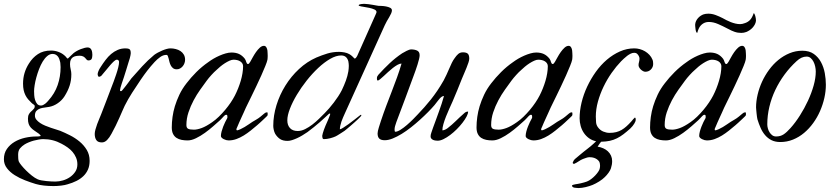

<svg xmlns="http://www.w3.org/2000/svg" viewBox="-70 -727 4331 994"><path d="M106.4 -254.9Q106.4 -247.1 107.2 -234.4Q107.9 -221.7 111.6 -209.7Q115.2 -197.8 122.3 -189.2Q129.4 -180.7 142.1 -180.7Q147.5 -180.7 153.1 -183.3Q158.7 -186 163.8 -189.9Q168.9 -193.8 173.1 -198.2Q177.2 -202.6 180.2 -206.1Q213.4 -242.7 228.5 -286.6Q243.7 -330.6 243.7 -379.4Q243.7 -380.9 243.4 -384.5Q243.2 -388.2 242.9 -392.1Q242.7 -396 242.4 -399.7Q242.2 -403.3 241.7 -404.8Q239.7 -413.1 237.1 -420.9Q234.4 -428.7 229.7 -434.6Q225.1 -440.4 218.3 -444.1Q211.4 -447.8 202.1 -447.8Q187.5 -447.8 174.6 -436.8Q161.6 -425.8 151.1 -408.4Q140.6 -391.1 132.3 -369.4Q124 -347.7 118.2 -326.4Q112.3 -305.2 109.4 -286.1Q106.4 -267.1 106.4 -254.9ZM23.9 73.7Q23.9 82 24.4 92.3Q24.9 102.5 27.3 108.9Q30.8 116.7 41.3 129.6Q51.8 142.6 65.7 156.2Q79.6 169.9 95.2 182.4Q110.8 194.8 125 201.2Q132.3 204.6 144.5 206.8Q156.7 209 170.2 210.4Q183.6 211.9 196.3 212.4Q209 212.9 217.3 212.9Q235.8 212.9 255.9 207Q275.9 201.2 292.5 189.7Q309.1 178.2 319.8 161.9Q330.6 145.5 330.6 124Q330.6 105 323.7 88.9Q316.9 72.8 305.7 59.6Q294.4 46.4 279.5 35.9Q264.6 25.4 248.5 17.1Q204.6 -6.8 153.8 -6.8Q143.6 -6.8 130.4 -4.6Q117.2 -2.4 104 1.2Q90.8 4.9 78.6 10Q66.4 15.1 57.6 20.5Q43.5 29.3 33.7 41Q23.9 52.7 23.9 73.7ZM-49.8 97.2Q-49.8 66.4 -34.4 44.2Q-19 22 5.1 7.6Q29.3 -6.8 59.3 -13.7Q89.4 -20.5 119.1 -20.5Q126 -20.5 130.6 -20.8Q135.3 -21 140.6 -22.9Q140.6 -25.4 137.2 -29.1Q133.8 -32.7 131.3 -34.7Q118.2 -43.9 107.7 -51Q97.2 -58.1 89.8 -66.2Q82.5 -74.2 78.6 -85Q74.7 -95.7 74.7 -112.3Q74.7 -118.7 75.9 -125.2Q77.1 -131.8 79.6 -135.3Q83 -142.1 88.1 -147Q93.3 -151.9 98.1 -156.2Q103 -160.6 106.4 -165.3Q109.9 -169.9 109.9 -177.2Q109.9 -182.6 103.8 -186.3Q97.7 -189.9 93.3 -194.3Q83.5 -203.6 75.4 -213.1Q67.4 -222.7 61.5 -234.4Q55.7 -246.1 52.5 -260.5Q49.3 -274.9 49.3 -293.9Q49.3 -323.2 57.1 -349.1Q64.9 -375 79.6 -397.9Q98.6 -428.7 126.5 -447Q154.3 -465.3 194.3 -465.3Q213.4 -465.3 231.7 -458.7Q250 -452.1 262.7 -440.9Q269.5 -435.5 272.2 -431.4Q274.9 -427.2 280.8 -423.3Q289.6 -430.7 296.1 -438Q302.7 -445.3 311 -452.1Q318.4 -458 328.1 -463.4Q337.9 -468.8 348.1 -472.7Q358.4 -476.6 367.7 -479Q377 -481.4 383.8 -481.4Q391.6 -481.4 396.5 -477.5Q401.4 -473.6 403.8 -468Q406.2 -462.4 407.2 -455.6Q408.2 -448.7 408.2 -442.9Q408.2 -437.5 407.2 -431.4Q406.2 -425.3 403.8 -420.9Q398.4 -414.1 387.2 -414.1Q381.3 -414.1 377 -419.9Q370.1 -429.7 362.1 -434.1Q354 -438.5 343.3 -438.5Q332.5 -438.5 323.2 -436.8Q314 -435.1 307.1 -430.4Q300.3 -425.8 296.4 -417.5Q292.5 -409.2 292.5 -395.5Q292.5 -381.8 295.9 -368.2Q299.3 -354.5 299.3 -342.8Q299.3 -326.2 297.1 -311.8Q294.9 -297.4 290.5 -283.7Q286.1 -270 279.5 -256.3Q272.9 -242.7 263.7 -228Q250.5 -207.5 229.5 -192.9Q208.5 -178.2 185.1 -173.8Q174.3 -171.4 161.4 -170.2Q148.4 -168.9 137.2 -165Q126 -161.1 118.4 -152.8Q110.8 -144.5 110.8 -128.4Q110.8 -116.7 118.4 -107.4Q126 -98.1 137.7 -90.3Q149.4 -82.5 164.1 -76.4Q178.7 -70.3 193.4 -65.4Q208 -60.5 220.7 -56.6Q233.4 -52.7 241.7 -49.8Q265.6 -40 292.2 -26.6Q318.8 -13.2 341.6 5.6Q364.3 24.4 379.2 49.1Q394 73.7 394 105.5Q394 130.9 385.5 150.4Q377 169.9 361.8 184.6Q346.7 199.2 325.7 209.7Q304.7 220.2 279.8 227.1Q266.6 231.4 246.3 233.9Q226.1 236.3 207 236.3Q180.7 236.3 157.2 233.6Q133.8 231 115.2 225.6Q88.9 217.8 59.8 206.5Q30.8 195.3 6.3 179.9Q-18.1 164.6 -33.9 144Q-49.8 123.5 -49.8 97.2Z M420.4 -33.7Q420.4 -43 424.1 -56.6Q427.7 -70.3 433.1 -84.7Q438.5 -99.1 444.3 -112.8Q450.2 -126.5 454.1 -136.7Q467.3 -171.4 480.7 -205.6Q494.1 -239.7 505.9 -272Q511.7 -286.6 518.6 -305.2Q525.4 -323.7 531.7 -342.5Q538.1 -361.3 542.2 -378.2Q546.4 -395 546.4 -406.2Q546.4 -410.6 543.7 -414.3Q541 -418 535.2 -418Q528.8 -418 519.8 -409.7Q510.7 -401.4 500.5 -389.6Q490.2 -377.9 480 -365Q469.7 -352.1 460.9 -342.3Q456.5 -335.4 451.4 -332.5Q446.3 -329.6 443.4 -329.6Q438.5 -329.6 437 -335.2Q435.5 -340.8 435.5 -342.8Q435.5 -348.6 439.7 -359.1Q443.8 -369.6 451.7 -380.9Q463.4 -399.4 476.6 -416.7Q489.7 -434.1 505.1 -447.3Q520.5 -460.4 539.1 -468.5Q557.6 -476.6 580.1 -476.6Q593.3 -476.6 600.1 -472.4Q606.9 -468.3 606.9 -451.2Q606.9 -447.8 605.5 -440.7Q604 -433.6 602.1 -425.8Q599.6 -418.9 594.7 -402.3Q589.8 -385.7 583.7 -366.2Q577.6 -346.7 571.5 -327.4Q565.4 -308.1 560.5 -294.9Q556.6 -283.7 554 -273.9Q551.3 -264.2 551.3 -260.3Q551.3 -256.8 553.2 -255.9Q555.2 -254.9 556.2 -254.9Q558.6 -254.9 563.2 -259.8Q567.9 -264.6 572.3 -271Q577.1 -276.9 582.8 -284.2Q588.4 -291.5 593.5 -298.3Q598.6 -305.2 602.8 -311Q606.9 -316.9 609.4 -320.3Q637.7 -352.5 666.3 -383.8Q694.8 -415 728.5 -442.9Q736.3 -448.7 747.1 -454.6Q757.8 -460.4 769.3 -465.3Q780.8 -470.2 792.2 -473.4Q803.7 -476.6 812.5 -476.6Q826.2 -476.6 839.8 -473.1Q853.5 -469.7 864.3 -462.6Q875 -455.6 881.6 -444.3Q888.2 -433.1 888.2 -417.5Q888.2 -408.7 885 -399.9Q881.8 -391.1 876 -384Q870.1 -377 862.3 -372.6Q854.5 -368.2 845.2 -368.2Q833.5 -368.2 826.2 -373.8Q818.8 -379.4 814.5 -387.7Q810.1 -396 807.6 -405.5Q805.2 -415 803.2 -423.3Q801.3 -431.6 798.8 -437.3Q796.4 -442.9 792 -442.9Q774.9 -442.9 759.3 -431.6Q743.7 -420.4 730.5 -406.2Q709.5 -383.3 692.9 -361.8Q676.3 -340.3 658.7 -314.5Q636.2 -281.7 614.3 -247.3Q592.3 -212.9 575.7 -179.7Q570.8 -169.4 563.7 -153.1Q556.6 -136.7 547.9 -116.9Q539.1 -97.2 528.8 -75.9Q518.6 -54.7 507.3 -34.7Q496.6 -14.6 484.4 -2.2Q472.2 10.3 457.5 10.3Q436.5 10.3 428.5 -2Q420.4 -14.2 420.4 -33.7Z M1000 -309.1Q984.9 -288.6 966.6 -262.9Q948.2 -237.3 932.4 -207.5Q916.5 -177.7 905.8 -145.5Q895 -113.3 895 -79.6Q895 -64.9 904.1 -60.3Q913.1 -55.7 934.1 -55.7Q950.7 -55.7 974.1 -64.2Q997.6 -72.8 1028.8 -94.7Q1045.9 -106.4 1063 -123Q1080.1 -139.6 1095.7 -158.2Q1111.3 -176.8 1124.3 -196Q1137.2 -215.3 1146 -232.4Q1154.8 -249.5 1162.6 -269Q1170.4 -288.6 1176.3 -308.3Q1182.1 -328.1 1185.3 -347.7Q1188.5 -367.2 1188.5 -384.3Q1188.5 -392.1 1184.6 -398.4Q1180.7 -404.8 1173.8 -409.2Q1167 -413.6 1158 -415.8Q1148.9 -418 1139.2 -418Q1129.9 -418 1117.9 -412.6Q1106 -407.2 1093.5 -399.2Q1081.1 -391.1 1069.8 -381.8Q1058.6 -372.6 1050.8 -364.7Q1044.9 -359.9 1038.1 -353Q1031.2 -346.2 1024.4 -338.6Q1017.6 -331.1 1011.2 -323.5Q1004.9 -315.9 1000 -309.1ZM1296.4 -489.7Q1304.2 -489.7 1308.8 -482.2Q1313.5 -474.6 1314.5 -465.3Q1314.9 -458.5 1315.4 -451.2Q1315.9 -443.8 1315.9 -437.5Q1315.9 -431.2 1315.4 -425.8Q1314.9 -420.4 1314.5 -417.5Q1312.5 -407.2 1303.7 -385.5Q1294.9 -363.8 1283 -336.9Q1271 -310.1 1257.3 -281.5Q1243.7 -252.9 1231.9 -228.8Q1220.2 -204.6 1211.9 -188Q1203.6 -171.4 1202.6 -168.9Q1197.8 -157.7 1191.9 -144.8Q1186 -131.8 1179.9 -118.7Q1173.8 -105.5 1168.2 -92.8Q1162.6 -80.1 1158.2 -69.3Q1155.8 -65.4 1154.8 -62Q1153.8 -58.6 1153.8 -56.6Q1153.8 -52.2 1158.2 -52.2Q1160.6 -52.2 1164.6 -54Q1168.5 -55.7 1174.8 -58.1Q1196.8 -68.4 1217 -82.8Q1237.3 -97.2 1255.9 -107.4Q1268.1 -114.3 1278.6 -123Q1289.1 -131.8 1297.4 -138.7Q1299.8 -141.1 1303.7 -143.3Q1307.6 -145.5 1314.5 -145.5Q1314.9 -143.1 1315.4 -140.9Q1315.9 -138.7 1315.9 -136.7Q1315.9 -134.8 1315.4 -132.6Q1314.9 -130.4 1314.5 -128.4Q1314.5 -127.9 1308.3 -122.1Q1302.2 -116.2 1293.7 -108.2Q1285.2 -100.1 1276.1 -91.8Q1267.1 -83.5 1261.2 -78.6Q1245.1 -64.9 1227.8 -51Q1210.4 -37.1 1191.9 -25.6Q1173.3 -14.2 1153.8 -7.1Q1134.3 0 1113.3 0Q1107.9 0 1101.3 -1.7Q1094.7 -3.4 1088.4 -6.6Q1082 -9.8 1077.9 -13.9Q1073.7 -18.1 1073.7 -22.9Q1073.7 -33.2 1077.1 -46.1Q1080.6 -59.1 1085.4 -71.5Q1090.3 -84 1095.5 -94.5Q1100.6 -105 1104 -110.8Q1107.4 -115.7 1107.4 -120.6Q1107.4 -124.5 1106.7 -128.7Q1106 -132.8 1101.6 -132.8Q1097.7 -132.8 1094.7 -130.6Q1091.8 -128.4 1089.4 -126Q1084 -120.1 1078.9 -114.7Q1073.7 -109.4 1068.4 -104Q1054.2 -91.3 1033.9 -73.5Q1013.7 -55.7 991 -39.3Q968.3 -22.9 944.8 -11.5Q921.4 0 901.4 0Q884.8 0 869.9 -2.9Q855 -5.9 843.8 -13.2Q832.5 -20.5 825.9 -33.7Q819.3 -46.9 819.3 -67.4Q819.3 -93.3 823.2 -121.6Q827.1 -149.9 835.4 -177.2Q844.2 -206.1 858.6 -236.6Q873 -267.1 896 -296.4Q918 -325.2 946.5 -353.8Q975.1 -382.3 1008.3 -405.3Q1020 -414.1 1034.9 -422.9Q1049.8 -431.6 1065.9 -438.7Q1082 -445.8 1098.1 -450.4Q1114.3 -455.1 1128.4 -455.1Q1150.9 -455.1 1167.5 -447.5Q1184.1 -439.9 1197.8 -422.4Q1200.2 -418.9 1202.1 -414.1Q1204.1 -409.2 1205.1 -405.3Q1206.5 -401.4 1208.5 -398.4Q1210.4 -395.5 1214.4 -395.5Q1216.8 -395.5 1220 -399.2Q1223.1 -402.8 1225.6 -407.2Q1231 -416.5 1238.5 -430.4Q1246.1 -444.3 1255.4 -457.5Q1264.6 -470.7 1275.1 -480.2Q1285.6 -489.7 1296.4 -489.7Z M1417.5 -104Q1417.5 -78.6 1431.4 -63.7Q1445.3 -48.8 1471.2 -48.8Q1490.2 -48.8 1509.8 -58.6Q1529.3 -68.4 1547.6 -82.5Q1565.9 -96.7 1582 -112.5Q1598.1 -128.4 1610.8 -141.1Q1622.1 -152.3 1634.3 -166.5Q1646.5 -180.7 1658.2 -196Q1669.9 -211.4 1680.7 -227.8Q1691.4 -244.1 1699.7 -260.3Q1711.4 -284.7 1720.5 -309.3Q1729.5 -334 1733.4 -357.4Q1734.4 -365.2 1735.1 -371.8Q1735.8 -378.4 1735.8 -386.2Q1735.8 -396 1733.4 -409.7Q1725.1 -439.9 1696.3 -439.9Q1669.9 -439.9 1639.2 -422.1Q1608.4 -404.3 1577.4 -375.2Q1546.4 -346.2 1517.6 -309.8Q1488.8 -273.4 1466.6 -236.1Q1444.3 -198.7 1430.9 -164.1Q1417.5 -129.4 1417.5 -104ZM1714.8 -138.7Q1710.4 -128.9 1705.8 -118.4Q1701.2 -107.9 1697.5 -97.2Q1693.8 -86.4 1691.7 -76.2Q1689.5 -65.9 1689.5 -57.6Q1693.8 -57.6 1706.1 -65.2Q1718.3 -72.8 1733.4 -83.7Q1748.5 -94.7 1763.9 -106.7Q1779.3 -118.7 1790.5 -127.4Q1793 -129.4 1795.2 -131.1Q1797.4 -132.8 1798.3 -132.8Q1800.8 -132.8 1800.8 -129.9Q1800.8 -127.9 1795.9 -122.6Q1791 -117.2 1783 -109.6Q1774.9 -102.1 1765.1 -93.3Q1755.4 -84.5 1745.6 -76.2Q1735.8 -67.9 1727.5 -60.8Q1719.2 -53.7 1713.9 -49.8Q1710.4 -47.4 1703.9 -43.2Q1697.3 -39.1 1690.2 -34.4Q1683.1 -29.8 1676.8 -26.1Q1670.4 -22.5 1667.5 -21Q1656.2 -15.6 1639.2 -11.2Q1622.1 -6.8 1607.4 -6.8Q1601.1 -6.8 1599.6 -12.9Q1598.1 -19 1598.1 -23.4Q1598.6 -28.3 1601.1 -37.1Q1603.5 -45.9 1607.2 -55.9Q1610.8 -65.9 1615.2 -76.4Q1619.6 -86.9 1623.5 -95.2Q1625.5 -99.6 1628.2 -106Q1630.9 -112.3 1633.3 -118.7Q1635.7 -125 1637.7 -129.9Q1639.6 -134.8 1639.6 -136.7Q1639.6 -139.2 1637.2 -139.2Q1634.3 -139.2 1631.8 -136.7Q1625 -130.9 1613.3 -119.6Q1601.6 -108.4 1586.4 -95.2Q1571.3 -82 1554.4 -68.4Q1537.6 -54.7 1521.5 -43Q1508.8 -34.2 1494.9 -25.9Q1481 -17.6 1467.5 -11.5Q1454.1 -5.4 1441.7 -1.5Q1429.2 2.4 1418.9 2.4Q1394.5 2.4 1380.1 -7.1Q1365.7 -16.6 1355 -33.7Q1349.6 -43.5 1347.2 -55.2Q1344.7 -66.9 1344.7 -75.2Q1344.7 -128.4 1361.3 -182.4Q1377.9 -236.3 1407.5 -283.9Q1437 -331.5 1478 -369.6Q1519 -407.7 1567.9 -429.2Q1596.7 -441.4 1625 -450Q1653.3 -458.5 1685.1 -458.5Q1697.8 -458.5 1712.6 -455.8Q1727.5 -453.1 1738.3 -446.8Q1744.1 -443.8 1752.4 -436.8Q1760.7 -429.7 1765.6 -423.8Q1769.5 -423.8 1772.7 -427.5Q1775.9 -431.2 1778.8 -436.5L1872.6 -647Q1875 -652.8 1877.2 -657.5Q1879.4 -662.1 1879.4 -664.1Q1879.4 -672.9 1868.2 -678Q1856.9 -683.1 1842 -686.3Q1827.1 -689.5 1812.3 -691.7Q1797.4 -693.8 1790.5 -696.3Q1788.1 -696.8 1787.6 -697.5Q1787.1 -698.2 1787.1 -699.2Q1787.1 -702.1 1790.8 -703.6Q1794.4 -705.1 1799.3 -705.8Q1804.2 -706.5 1809.3 -706.8Q1814.5 -707 1817.9 -707Q1826.2 -707 1837.6 -705.3Q1849.1 -703.6 1859.9 -701.9Q1870.6 -700.2 1878.9 -698.5Q1887.2 -696.8 1889.6 -696.8Q1894 -696.8 1905.5 -696.3Q1917 -695.8 1928.7 -693.6Q1940.4 -691.4 1949.7 -686.8Q1959 -682.1 1959 -673.3Q1959 -666 1954.8 -657Q1950.7 -647.9 1944.8 -637.9Q1939 -627.9 1932.6 -617.2Q1926.3 -606.4 1921.9 -596.2Z M2159.2 -21Q2159.2 -29.8 2163.3 -40.8Q2167.5 -51.8 2171.9 -65.9Q2179.7 -86.9 2187.5 -108.2Q2195.3 -129.4 2203.1 -151.4Q2210.9 -172.4 2216.6 -190.4Q2222.2 -208.5 2228.5 -230Q2222.2 -230 2216.3 -225.8Q2210.4 -221.7 2204.6 -214.8Q2198.7 -208 2192.6 -199.7Q2186.5 -191.4 2179.7 -183.1Q2165.5 -166.5 2146 -146.7Q2126.5 -127 2104 -106.7Q2081.5 -86.4 2057.4 -67.4Q2033.2 -48.3 2009.3 -33.7Q1985.4 -19 1962.9 -10Q1940.4 -1 1921.9 -1Q1902.8 -1 1893.8 -9.3Q1884.8 -17.6 1884.8 -36.1Q1884.8 -41.5 1886.5 -49.3Q1888.2 -57.1 1890.9 -65.9Q1893.6 -74.7 1896.5 -83.7Q1899.4 -92.8 1901.9 -100.6Q1915.5 -141.6 1929.9 -179.7Q1944.3 -217.8 1958.5 -254.4Q1972.7 -291 1985.6 -326.7Q1998.5 -362.3 2008.8 -397.9Q1999.5 -397.9 1987.8 -391.4Q1976.1 -384.8 1963.6 -375Q1951.2 -365.2 1939 -354Q1926.8 -342.8 1916.3 -333Q1905.8 -323.2 1897.7 -316.7Q1889.6 -310.1 1886.2 -310.1Q1882.3 -310.1 1881.8 -314.7Q1881.3 -319.3 1881.3 -321.8Q1881.3 -327.6 1883.5 -332Q1885.7 -336.4 1889.2 -340.3Q1918.5 -372.6 1947.8 -400.1Q1977.1 -427.7 2012.2 -451.2Q2016.1 -453.1 2022 -456.5Q2027.8 -460 2034.4 -463.4Q2041 -466.8 2047.4 -469Q2053.7 -471.2 2058.6 -471.2Q2076.7 -471.2 2089.6 -465.1Q2102.5 -459 2102.5 -440.9Q2102.5 -433.6 2099.4 -420.7Q2096.2 -407.7 2091.6 -392.8Q2086.9 -377.9 2081.5 -362.5Q2076.2 -347.2 2071.3 -334.5Q2049.3 -274.4 2027.6 -216.3Q2005.9 -158.2 1981.9 -94.7Q1977.5 -82.5 1975.1 -73.5Q1972.7 -64.5 1972.7 -55.7Q1972.7 -53.2 1973.4 -49.1Q1974.1 -44.9 1976.1 -44.9Q1987.3 -44.9 2003.9 -55.4Q2020.5 -65.9 2037.4 -80.6Q2054.2 -95.2 2069.3 -110.4Q2084.5 -125.5 2093.3 -135.3Q2110.4 -153.3 2127.2 -172.1Q2144 -190.9 2160.9 -212.2Q2177.7 -233.4 2194.1 -257.6Q2210.4 -281.7 2227.1 -311Q2234.9 -325.2 2241.9 -340.8Q2249 -356.4 2255.6 -371.8Q2262.2 -387.2 2269 -401.4Q2275.9 -415.5 2283.7 -425.8Q2292.5 -439 2302.2 -447.5Q2312 -456.1 2326.7 -456.1Q2344.2 -456.1 2351.8 -449Q2359.4 -441.9 2359.4 -423.3Q2359.4 -415.5 2355.2 -403.1Q2351.1 -390.6 2345.2 -376Q2339.4 -361.3 2332.8 -346.4Q2326.2 -331.5 2321.3 -319.3Q2310.1 -290 2297.9 -261Q2285.6 -231.9 2273.4 -202.6Q2265.6 -185.1 2256.3 -164.6Q2247.1 -144 2239 -123.8Q2231 -103.5 2225.6 -84.7Q2220.2 -65.9 2220.2 -52.2Q2226.6 -52.2 2234.1 -55.7Q2241.7 -59.1 2248 -64Q2270 -81.1 2289.6 -100.3Q2309.1 -119.6 2332.5 -140.1Q2337.9 -145.5 2343 -147.5Q2348.1 -149.4 2353.5 -149.4Q2353.5 -138.7 2345.5 -123.5Q2337.4 -108.4 2324.5 -91.6Q2311.5 -74.7 2294.9 -58.1Q2278.3 -41.5 2260.7 -28.3Q2243.2 -15.1 2226.3 -6.8Q2209.5 1.5 2195.8 1.5Q2190.4 1.5 2183.8 0.5Q2177.2 -0.5 2171.9 -2.9Q2166.5 -5.4 2162.8 -9.8Q2159.2 -14.2 2159.2 -21Z M2577.6 -309.1Q2562.5 -288.6 2544.2 -262.9Q2525.9 -237.3 2510 -207.5Q2494.1 -177.7 2483.4 -145.5Q2472.7 -113.3 2472.7 -79.6Q2472.7 -64.9 2481.7 -60.3Q2490.7 -55.7 2511.7 -55.7Q2528.3 -55.7 2551.8 -64.2Q2575.2 -72.8 2606.4 -94.7Q2623.5 -106.4 2640.6 -123Q2657.7 -139.6 2673.3 -158.2Q2689 -176.8 2701.9 -196Q2714.8 -215.3 2723.6 -232.4Q2732.4 -249.5 2740.2 -269Q2748 -288.6 2753.9 -308.3Q2759.8 -328.1 2762.9 -347.7Q2766.1 -367.2 2766.1 -384.3Q2766.1 -392.1 2762.2 -398.4Q2758.3 -404.8 2751.5 -409.2Q2744.6 -413.6 2735.6 -415.8Q2726.6 -418 2716.8 -418Q2707.5 -418 2695.6 -412.6Q2683.6 -407.2 2671.1 -399.2Q2658.7 -391.1 2647.5 -381.8Q2636.2 -372.6 2628.4 -364.7Q2622.6 -359.9 2615.7 -353Q2608.9 -346.2 2602.1 -338.6Q2595.2 -331.1 2588.9 -323.5Q2582.5 -315.9 2577.6 -309.1ZM2874 -489.7Q2881.8 -489.7 2886.5 -482.2Q2891.1 -474.6 2892.1 -465.3Q2892.6 -458.5 2893.1 -451.2Q2893.6 -443.8 2893.6 -437.5Q2893.6 -431.2 2893.1 -425.8Q2892.6 -420.4 2892.1 -417.5Q2890.1 -407.2 2881.3 -385.5Q2872.6 -363.8 2860.6 -336.9Q2848.6 -310.1 2835 -281.5Q2821.3 -252.9 2809.6 -228.8Q2797.9 -204.6 2789.6 -188Q2781.2 -171.4 2780.3 -168.9Q2775.4 -157.7 2769.5 -144.8Q2763.7 -131.8 2757.6 -118.7Q2751.5 -105.5 2745.8 -92.8Q2740.2 -80.1 2735.8 -69.3Q2733.4 -65.4 2732.4 -62Q2731.4 -58.6 2731.4 -56.6Q2731.4 -52.2 2735.8 -52.2Q2738.3 -52.2 2742.2 -54Q2746.1 -55.7 2752.4 -58.1Q2774.4 -68.4 2794.7 -82.8Q2814.9 -97.2 2833.5 -107.4Q2845.7 -114.3 2856.2 -123Q2866.7 -131.8 2875 -138.7Q2877.4 -141.1 2881.3 -143.3Q2885.3 -145.5 2892.1 -145.5Q2892.6 -143.1 2893.1 -140.9Q2893.6 -138.7 2893.6 -136.7Q2893.6 -134.8 2893.1 -132.6Q2892.6 -130.4 2892.1 -128.4Q2892.1 -127.9 2886 -122.1Q2879.9 -116.2 2871.3 -108.2Q2862.8 -100.1 2853.8 -91.8Q2844.7 -83.5 2838.9 -78.6Q2822.8 -64.9 2805.4 -51Q2788.1 -37.1 2769.5 -25.6Q2751 -14.2 2731.4 -7.1Q2711.9 0 2690.9 0Q2685.5 0 2679 -1.7Q2672.4 -3.4 2666 -6.6Q2659.7 -9.8 2655.5 -13.9Q2651.4 -18.1 2651.4 -22.9Q2651.4 -33.2 2654.8 -46.1Q2658.2 -59.1 2663.1 -71.5Q2668 -84 2673.1 -94.5Q2678.2 -105 2681.6 -110.8Q2685.1 -115.7 2685.1 -120.6Q2685.1 -124.5 2684.3 -128.7Q2683.6 -132.8 2679.2 -132.8Q2675.3 -132.8 2672.4 -130.6Q2669.4 -128.4 2667 -126Q2661.6 -120.1 2656.5 -114.7Q2651.4 -109.4 2646 -104Q2631.8 -91.3 2611.6 -73.5Q2591.3 -55.7 2568.6 -39.3Q2545.9 -22.9 2522.5 -11.5Q2499 0 2479 0Q2462.4 0 2447.5 -2.9Q2432.6 -5.9 2421.4 -13.2Q2410.2 -20.5 2403.6 -33.7Q2397 -46.9 2397 -67.4Q2397 -93.3 2400.9 -121.6Q2404.8 -149.9 2413.1 -177.2Q2421.9 -206.1 2436.3 -236.6Q2450.7 -267.1 2473.6 -296.4Q2495.6 -325.2 2524.2 -353.8Q2552.7 -382.3 2585.9 -405.3Q2597.7 -414.1 2612.5 -422.9Q2627.4 -431.6 2643.6 -438.7Q2659.7 -445.8 2675.8 -450.4Q2691.9 -455.1 2706.1 -455.1Q2728.5 -455.1 2745.1 -447.5Q2761.7 -439.9 2775.4 -422.4Q2777.8 -418.9 2779.8 -414.1Q2781.7 -409.2 2782.7 -405.3Q2784.2 -401.4 2786.1 -398.4Q2788.1 -395.5 2792 -395.5Q2794.4 -395.5 2797.6 -399.2Q2800.8 -402.8 2803.2 -407.2Q2808.6 -416.5 2816.2 -430.4Q2823.7 -444.3 2833 -457.5Q2842.3 -470.7 2852.8 -480.2Q2863.3 -489.7 2874 -489.7Z M2891.1 233.9Q2892.6 231 2897.2 229.7Q2901.9 228.5 2908.2 227.1Q2914.1 226.1 2921.9 224.9Q2929.7 223.6 2937.7 221.7Q2945.8 219.7 2953.9 217.5Q2961.9 215.3 2968.3 212.9Q2979.5 208.5 2990.7 200Q3002 191.4 3011 181.9Q3020 172.4 3026.4 163.1Q3032.7 153.8 3034.2 147.9Q3036.6 139.2 3036.6 131.3Q3036.6 125.5 3035.6 120.4Q3034.7 115.2 3033.2 111.3Q3026.4 100.1 3013.4 93.5Q3000.5 86.9 2981.9 86.9Q2973.6 86.9 2964.8 90.1Q2956.1 93.3 2947.8 96.2Q2937 100.6 2925.5 108.4Q2914.1 116.2 2903.8 120.6Q2903.3 120.6 2902.8 121.1Q2902.3 121.6 2901.4 121.6Q2899.4 121.6 2897.5 119.6Q2895.5 117.7 2894.5 116.7Q2897 109.9 2899.2 105.7Q2901.4 101.6 2906.7 96.2Q2909.7 93.8 2916 88.4Q2922.4 83 2929.4 77.1Q2936.5 71.3 2942.6 66.2Q2948.7 61 2951.2 59.1Q2958 53.7 2969 45.2Q2980 36.6 2988.3 29.8Q2998 21.5 3004.6 15.4Q3011.2 9.3 3016.1 4.4Q2995.6 0 2979.7 -11.2Q2963.9 -22.5 2952.9 -38.6Q2941.9 -54.7 2936.3 -74.5Q2930.7 -94.2 2930.7 -114.7Q2930.7 -154.3 2940.9 -196.5Q2951.2 -238.8 2970 -278.8Q2988.8 -318.8 3014.6 -355Q3040.5 -391.1 3072 -418Q3103.5 -444.8 3139.4 -460.7Q3175.3 -476.6 3213.9 -476.6Q3228 -476.6 3242.4 -472.7Q3256.8 -468.8 3269.5 -461.2Q3282.2 -453.6 3292.2 -442.9Q3302.2 -432.1 3307.6 -418.9Q3310.1 -413.6 3310.8 -407.2Q3311.5 -400.9 3311.5 -395.5Q3311.5 -379.4 3299.8 -367.4Q3288.1 -355.5 3271 -355.5Q3265.6 -355.5 3259.5 -358.6Q3253.4 -361.8 3248 -366.7Q3242.7 -371.6 3239.3 -377.7Q3235.8 -383.8 3235.8 -389.6Q3235.8 -397.9 3238.3 -406.2Q3240.7 -414.6 3240.7 -423.3Q3240.7 -430.7 3237.3 -436.5Q3234.9 -441.9 3229.2 -447.8Q3223.6 -453.6 3212.9 -453.6Q3204.1 -453.6 3195.1 -449.2Q3186 -444.8 3177.2 -438.2Q3168.5 -431.6 3160.2 -423.8Q3151.9 -416 3145.5 -409.7Q3120.1 -383.3 3096.4 -349.6Q3072.8 -315.9 3054.7 -278.3Q3036.6 -240.7 3025.6 -201.2Q3014.6 -161.6 3014.6 -123.5Q3014.6 -107.9 3015.9 -93.8Q3017.1 -79.6 3025.4 -68.4Q3036.6 -52.7 3053.2 -45.9Q3069.8 -39.1 3085.4 -39.1Q3105 -39.1 3120.1 -43Q3135.3 -46.9 3148.2 -54.4Q3161.1 -62 3173.3 -73Q3185.5 -84 3198.7 -98.6Q3203.1 -104 3207.5 -109.1Q3211.9 -114.3 3216.3 -118.2Q3220.2 -118.2 3220.7 -113.5Q3221.2 -108.9 3221.2 -105.5Q3221.2 -103 3219.5 -98.4Q3217.8 -93.8 3214.1 -87.6Q3210.4 -81.5 3205.1 -74.7Q3199.7 -67.9 3192.9 -61.5Q3173.8 -44.4 3157.5 -32Q3141.1 -19.5 3124 -11Q3106.9 -2.4 3087.2 2Q3067.4 6.3 3042 6.8Q3037.1 12.2 3034.2 16.8Q3031.2 21.5 3023.9 32.2Q3039.6 34.7 3053.2 40.8Q3066.9 46.9 3077.1 56.4Q3087.4 65.9 3093.3 78.9Q3099.1 91.8 3099.1 106.9Q3099.1 125.5 3092.8 144.5Q3089.8 154.3 3080.6 167.2Q3071.3 180.2 3061 189.9Q3049.8 201.2 3032 212.4Q3014.2 223.6 2997.6 230.5Q2990.2 233.4 2981.2 236.3Q2972.2 239.3 2962.6 241.5Q2953.1 243.7 2943.6 245.1Q2934.1 246.6 2925.8 246.6Q2920.4 246.1 2914.6 245.8Q2908.7 245.6 2903.8 244.6Q2898.9 243.7 2895.3 241.2Q2891.6 238.8 2891.1 233.9Z M3476.1 -309.1Q3460.9 -288.6 3442.6 -262.9Q3424.3 -237.3 3408.4 -207.5Q3392.6 -177.7 3381.8 -145.5Q3371.1 -113.3 3371.1 -79.6Q3371.1 -64.9 3380.1 -60.3Q3389.2 -55.7 3410.2 -55.7Q3426.8 -55.7 3450.2 -64.2Q3473.6 -72.8 3504.9 -94.7Q3522 -106.4 3539.1 -123Q3556.2 -139.6 3571.8 -158.2Q3587.4 -176.8 3600.3 -196Q3613.3 -215.3 3622.1 -232.4Q3630.9 -249.5 3638.7 -269Q3646.5 -288.6 3652.3 -308.3Q3658.2 -328.1 3661.4 -347.7Q3664.6 -367.2 3664.6 -384.3Q3664.6 -392.1 3660.6 -398.4Q3656.7 -404.8 3649.9 -409.2Q3643.1 -413.6 3634 -415.8Q3625 -418 3615.2 -418Q3606 -418 3594 -412.6Q3582 -407.2 3569.6 -399.2Q3557.1 -391.1 3545.9 -381.8Q3534.7 -372.6 3526.9 -364.7Q3521 -359.9 3514.2 -353Q3507.3 -346.2 3500.5 -338.6Q3493.7 -331.1 3487.3 -323.5Q3481 -315.9 3476.1 -309.1ZM3772.5 -489.7Q3780.3 -489.7 3784.9 -482.2Q3789.6 -474.6 3790.5 -465.3Q3791 -458.5 3791.5 -451.2Q3792 -443.8 3792 -437.5Q3792 -431.2 3791.5 -425.8Q3791 -420.4 3790.5 -417.5Q3788.6 -407.2 3779.8 -385.5Q3771 -363.8 3759 -336.9Q3747.1 -310.1 3733.4 -281.5Q3719.7 -252.9 3708 -228.8Q3696.3 -204.6 3688 -188Q3679.7 -171.4 3678.7 -168.9Q3673.8 -157.7 3668 -144.8Q3662.1 -131.8 3656 -118.7Q3649.9 -105.5 3644.3 -92.8Q3638.7 -80.1 3634.3 -69.3Q3631.8 -65.4 3630.9 -62Q3629.9 -58.6 3629.9 -56.6Q3629.9 -52.2 3634.3 -52.2Q3636.7 -52.2 3640.6 -54Q3644.5 -55.7 3650.9 -58.1Q3672.9 -68.4 3693.1 -82.8Q3713.4 -97.2 3731.9 -107.4Q3744.1 -114.3 3754.6 -123Q3765.1 -131.8 3773.4 -138.7Q3775.9 -141.1 3779.8 -143.3Q3783.7 -145.5 3790.5 -145.5Q3791 -143.1 3791.5 -140.9Q3792 -138.7 3792 -136.7Q3792 -134.8 3791.5 -132.6Q3791 -130.4 3790.5 -128.4Q3790.5 -127.9 3784.4 -122.1Q3778.3 -116.2 3769.8 -108.2Q3761.2 -100.1 3752.2 -91.8Q3743.2 -83.5 3737.3 -78.6Q3721.2 -64.9 3703.9 -51Q3686.5 -37.1 3668 -25.6Q3649.4 -14.2 3629.9 -7.1Q3610.4 0 3589.4 0Q3584 0 3577.4 -1.7Q3570.8 -3.4 3564.5 -6.6Q3558.1 -9.8 3554 -13.9Q3549.8 -18.1 3549.8 -22.9Q3549.8 -33.2 3553.2 -46.1Q3556.6 -59.1 3561.5 -71.5Q3566.4 -84 3571.5 -94.5Q3576.7 -105 3580.1 -110.8Q3583.5 -115.7 3583.5 -120.6Q3583.5 -124.5 3582.8 -128.7Q3582 -132.8 3577.6 -132.8Q3573.7 -132.8 3570.8 -130.6Q3567.9 -128.4 3565.4 -126Q3560.1 -120.1 3554.9 -114.7Q3549.8 -109.4 3544.4 -104Q3530.3 -91.3 3510 -73.5Q3489.7 -55.7 3467 -39.3Q3444.3 -22.9 3420.9 -11.5Q3397.5 0 3377.4 0Q3360.8 0 3345.9 -2.9Q3331.1 -5.9 3319.8 -13.2Q3308.6 -20.5 3302 -33.7Q3295.4 -46.9 3295.4 -67.4Q3295.4 -93.3 3299.3 -121.6Q3303.2 -149.9 3311.5 -177.2Q3320.3 -206.1 3334.7 -236.6Q3349.1 -267.1 3372.1 -296.4Q3394 -325.2 3422.6 -353.8Q3451.2 -382.3 3484.4 -405.3Q3496.1 -414.1 3511 -422.9Q3525.9 -431.6 3542 -438.7Q3558.1 -445.8 3574.2 -450.4Q3590.3 -455.1 3604.5 -455.1Q3627 -455.1 3643.6 -447.5Q3660.2 -439.9 3673.8 -422.4Q3676.3 -418.9 3678.2 -414.1Q3680.2 -409.2 3681.2 -405.3Q3682.6 -401.4 3684.6 -398.4Q3686.5 -395.5 3690.4 -395.5Q3692.9 -395.5 3696 -399.2Q3699.2 -402.8 3701.7 -407.2Q3707 -416.5 3714.6 -430.4Q3722.2 -444.3 3731.4 -457.5Q3740.7 -470.7 3751.2 -480.2Q3761.7 -489.7 3772.5 -489.7ZM3539.6 -556.6Q3536.1 -557.1 3533.9 -563Q3531.7 -568.8 3530.8 -576.2Q3529.8 -583.5 3529.3 -589.8Q3528.8 -596.2 3528.8 -598.6Q3529.3 -608.9 3533.4 -617.7Q3537.6 -626.5 3543.9 -633.5Q3550.3 -640.6 3557.9 -645.5Q3565.4 -650.4 3572.8 -652.8Q3583 -656.2 3597.2 -656.2Q3615.7 -656.2 3634.8 -649.2Q3653.8 -642.1 3670.9 -633.3Q3680.2 -627.9 3690.9 -622.6Q3701.7 -617.2 3713.4 -612.5Q3725.1 -607.9 3737.5 -605Q3750 -602.1 3761.7 -602.1Q3772.9 -602.1 3786.6 -607.4Q3800.8 -611.8 3812.3 -623Q3823.7 -634.3 3832 -658.7Q3834 -658.7 3836.2 -654.5Q3838.4 -650.4 3840.1 -644.5Q3841.8 -638.7 3842.8 -631.8Q3843.8 -625 3843.8 -619.6Q3842.8 -609.9 3838.1 -600.8Q3833.5 -591.8 3826.4 -584Q3819.3 -576.2 3810.8 -570.6Q3802.2 -564.9 3793.9 -561.5Q3787.6 -559.1 3781 -557.9Q3774.4 -556.6 3767.6 -556.6Q3749 -556.6 3732.4 -562.5Q3715.8 -568.4 3701.2 -576.7Q3700.2 -577.6 3698.7 -577.9Q3697.3 -578.1 3696.3 -579.1Q3672.4 -591.8 3647.7 -602.5Q3623 -613.3 3599.6 -613.3Q3594.2 -613.3 3589.1 -612.5Q3584 -611.8 3579.6 -609.9Q3565.9 -604.5 3556.2 -593Q3546.4 -581.5 3539.6 -556.6Z M3902.3 -83Q3902.3 -73.2 3905.3 -62.3Q3908.2 -51.3 3914.1 -42Q3919.9 -32.7 3928.2 -26.6Q3936.5 -20.5 3947.8 -20.5Q3959.5 -20.5 3969 -23.2Q3978.5 -25.9 3987.1 -31.5Q3995.6 -37.1 4004.2 -45.2Q4012.7 -53.2 4022.5 -64Q4047.9 -92.3 4071.3 -129.2Q4094.7 -166 4113 -205.6Q4131.3 -245.1 4142.3 -284.2Q4153.3 -323.2 4153.3 -356.4Q4153.3 -368.7 4150.4 -382.3Q4147.5 -396 4141.6 -407.5Q4135.7 -418.9 4127 -426.5Q4118.2 -434.1 4106 -434.1Q4079.1 -434.1 4054.2 -410.6Q4019.5 -378.9 3991.7 -341.1Q3963.9 -303.2 3943.8 -261.2Q3923.8 -219.2 3913.1 -174.1Q3902.3 -128.9 3902.3 -83ZM4084 -464.4Q4119.6 -464.4 4143.1 -447.8Q4166.5 -431.2 4180.4 -405.3Q4194.3 -379.4 4200 -348.4Q4205.6 -317.4 4205.6 -288.1Q4205.6 -254.9 4197.8 -220Q4189.9 -185.1 4175.5 -152.1Q4161.1 -119.1 4140.1 -90.1Q4119.1 -61 4093 -39.1Q4066.9 -17.1 4035.6 -4.4Q4004.4 8.3 3969.7 8.3Q3943.4 8.3 3924.3 -1.2Q3905.3 -10.7 3891.4 -26.9Q3877.4 -43 3867.9 -64.5Q3858.4 -85.9 3851.1 -109.9Q3850.1 -113.8 3848.9 -122.6Q3847.7 -131.3 3846.7 -141.1Q3845.7 -150.9 3845 -159.4Q3844.2 -168 3844.2 -171.4Q3844.2 -203.1 3852.3 -237.3Q3860.4 -271.5 3875.2 -304Q3890.1 -336.4 3911.6 -365.7Q3933.1 -395 3959.7 -416.7Q3986.3 -438.5 4017.6 -451.4Q4048.8 -464.4 4084 -464.4Z"/></svg>

Font: IM FELL French Canon
Style: Italic
Weight: 400
Italic angle: -17°
Designer: Igino Marini
Foundry: Igino Marini
Version: 3.00